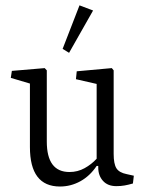

<svg xmlns="http://www.w3.org/2000/svg" viewBox="-20 -679 541 711"><path d="M235.8 -483.4 324.7 -640.1 274.4 -659.2 211.9 -498ZM90.8 -134.3Q90.8 11.7 202.1 11.7Q242.2 11.7 277.6 -7.8Q313 -27.3 337.9 -64.5H343.8V-58.6Q343.8 -28.8 361.3 -9.3Q378.9 10.3 410.6 10.3Q427.7 10.3 441.4 7.8Q455.1 5.4 472.2 0.5L475.6 -28.3L449.2 -34.2Q421.4 -39.6 411.1 -55.9Q400.9 -72.3 400.9 -108.9V-418.5L394 -426.8L264.2 -415L261.2 -385.7L337.9 -368.2V-91.3Q318.8 -70.3 293.2 -56.2Q267.6 -42 237.3 -42Q153.3 -42 153.3 -154.8V-418.5L145.5 -426.8L23.9 -416.5L20 -390.6L90.8 -369.6Z"/></svg>

Font: Neuton Light
Style: Regular
Weight: 300
Designer: Brian M Zick
Foundry: Brian M Zick
Version: Version 1.560